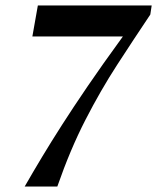

<svg xmlns="http://www.w3.org/2000/svg" viewBox="-20 -680 583 700"><path d="M70 0Q101 -54 133.5 -108Q166 -162 206 -224.5Q246 -287 299.5 -365.5Q353 -444 428 -547H98L118 -660H533L528 -627Q467 -536 407 -443.5Q347 -351 291.5 -243Q236 -135 189 0Z"/></svg>

Font: Spectral SemiBold
Style: Italic
Weight: 600
Italic angle: -10°
Designer: Jean-Baptiste Levee
Foundry: Production Type
Version: Version 2.001